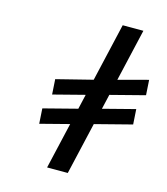

<svg xmlns="http://www.w3.org/2000/svg" viewBox="-123 -954 897 1034"><g transform="rotate(15 325.5 -437.5)"><path d="M352.3 -15 419.4 -305.5 624.8 -358.4 619.4 -442.8 440.4 -396.6 459.5 -479.1 651 -528.5 645.7 -612.9 480.2 -568.8 547.4 -860H432.1L357.3 -536.1L156.1 -485.5L161.4 -401.2L336.6 -446.4L317.6 -363.9L129.8 -315.5L135.1 -231.1L296.6 -272.8L237 -15Z"/></g></svg>

Font: Stormning
Style: LightObl
Weight: 400
Designer: Robert Jablonski, Mew Too
Foundry: Cannot Into Space Fonts
Version: Version 0.90